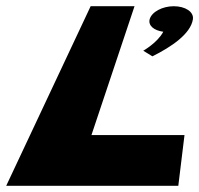

<svg xmlns="http://www.w3.org/2000/svg" viewBox="-34 -597 640 617"><path d="M398.3 -577H257.3L-14 0H539L558.9 -163H259.9ZM524.3 -577C561.3 -577 589.5 -559 585.9 -535C578.7 -488 516.2 -446 455.7 -416L426.4 -434C426.4 -434 472.4 -460 490.7 -495C460.4 -499 441.8 -515 446.9 -535C453.5 -559 488.3 -577 524.3 -577Z"/></svg>

Font: Hussar Milosc
Style: Obl
Weight: 700
Foundry: Cannot Into Space Fonts
Version: Version 1.02